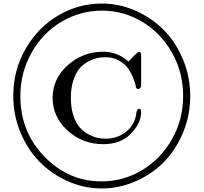

<svg xmlns="http://www.w3.org/2000/svg" viewBox="-20 -792 1151 1084"><path d="M55 -250Q55 -397 125.5 -518Q196 -639 310 -705.5Q424 -772 555 -772Q654 -772 745.5 -731.5Q837 -691 905 -622Q973 -553 1013.5 -455.5Q1054 -358 1054 -250Q1054 -141 1013.5 -43.5Q973 54 905 123Q837 192 745 232Q653 272 554 272Q455 272 363.5 231.5Q272 191 204 122Q136 53 95.5 -44.5Q55 -142 55 -250ZM95 -249Q95 -47 231 92.5Q367 232 553 232Q677 232 782.5 168.5Q888 105 951 -6Q1014 -117 1014 -250Q1014 -384 950.5 -495.5Q887 -607 782 -669.5Q677 -732 556 -732Q433 -732 327.5 -669.5Q222 -607 158.5 -495Q95 -383 95 -249ZM277 -239Q277 -347 362 -423.5Q447 -500 563 -500Q643 -500 705 -445H706Q755 -499 765 -499Q777 -499 777 -478V-314Q777 -300 770 -293Q756 -283 748 -298Q748 -301 744.5 -316Q741 -331 729.5 -358Q718 -385 700.5 -409Q683 -433 650 -451Q617 -469 576 -469Q555 -469 533 -465Q511 -461 482 -446.5Q453 -432 431.5 -408.5Q410 -385 395 -341Q380 -297 380 -240Q380 -182 395 -138.5Q410 -95 431.5 -71Q453 -47 481.5 -32.5Q510 -18 532.5 -13.5Q555 -9 577 -9Q644 -9 693.5 -49.5Q743 -90 750 -155Q753 -178 765 -178Q777 -178 777 -159Q777 -98 719.5 -38Q662 22 564 22Q445 22 361 -55.5Q277 -133 277 -239Z"/></svg>

Font: CMU Serif
Style: Roman
Weight: 500
Version: Version 0.7.0